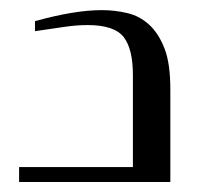

<svg xmlns="http://www.w3.org/2000/svg" viewBox="-20 -363 416 383"><path d="M183.1 -342.8Q209 -342.8 233.9 -336.9Q258.8 -331.1 277.8 -313.5Q296.9 -295.9 308.6 -265.1Q319.8 -235.8 319.8 -184.1V0H18.1V-29.8H245.1V-213.9Q245.1 -264.6 227.1 -288.6Q208.5 -313 154.8 -313Q132.3 -313 106.4 -309.1Q57.1 -301.8 49.8 -300.8V-320.8Q128.9 -342.8 183.1 -342.8Z"/></svg>

Font: SimahzazaarabicW05-Light
Style: Regular
Weight: 300
Designer: Ahmed zaza
Foundry: Ahmed zaza
Version: Version 1.001